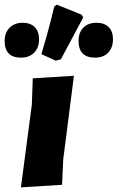

<svg xmlns="http://www.w3.org/2000/svg" viewBox="-76 -802 506 826"><path d="M164 -541 102 -569Q138 -689 157 -773L168 -782L275 -739L282 -727L186 -547ZM14 -554Q-56 -554 -56 -626Q-56 -661 -35 -682.5Q-14 -704 21 -704Q55 -704 73.5 -685.5Q92 -667 92 -633Q92 -597 71 -575.5Q50 -554 14 -554ZM333 -554Q262 -554 262 -626Q262 -662 282.5 -683Q303 -704 339 -704Q373 -704 391.5 -685.5Q410 -667 410 -633Q410 -597 389.5 -575.5Q369 -554 333 -554ZM242 -476 196 -116 191 -7 14 4 61 -352 65 -465Z"/></svg>

Font: Alegreya Sans SC Black
Style: Italic
Weight: 900
Italic angle: -7°
Designer: Juan Pablo del Peral
Foundry: Huerta Tipografica
Version: Version 2.007